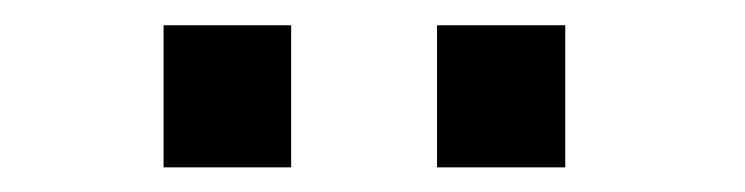

<svg xmlns="http://www.w3.org/2000/svg" viewBox="-20 -703 590 152"><path d="M109.5 -683H210.5V-570.5H109.5ZM326 -683H427.5V-570.5H326Z"/></svg>

Font: Trispace SemiCondensed
Style: Regular
Weight: 400
Width: 4
Designer: Tyler Finck
Foundry: Etcetera Type Company
Version: Version 1.210; ttfautohint (v1.8.3)